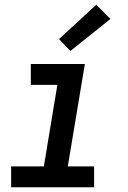

<svg xmlns="http://www.w3.org/2000/svg" viewBox="-20 -790 540 810"><path d="M27 0V-88H165L222 -432H110V-520H338L266 -88H377V0ZM277 -575 229 -625 386 -770 446 -710Z"/></svg>

Font: Iosevka SS04 Semibold Oblique
Style: Regular
Weight: 600
Italic angle: -9°
Monospace: yes
Designer: Belleve Invis
Foundry: Belleve Invis
Version: Version 19.0.0; ttfautohint (v1.8.4)